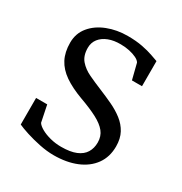

<svg xmlns="http://www.w3.org/2000/svg" viewBox="-140 -668 745 785"><g transform="rotate(30 233.0 -276.0)"><path d="M220.5 11Q189 11 153.8 3.8Q118.5 -3.5 88.2 -13.2Q58 -23 42 -30.5V-156H94.5L110.5 -78Q117 -67.5 135 -57.2Q153 -47 178 -40.5Q203 -34 230 -34Q273.5 -34 300.2 -45.2Q327 -56.5 339.2 -76.8Q351.5 -97 351.5 -124Q351.5 -153.5 335 -174Q318.5 -194.5 285.5 -211.8Q252.5 -229 202.5 -247Q151 -266 117 -289.5Q83 -313 66.2 -345Q49.5 -377 49.5 -421.5Q49.5 -465.5 75.8 -497.2Q102 -529 145.8 -546Q189.5 -563 240.5 -563Q280 -563 310.5 -557Q341 -551 361.8 -543.5Q382.5 -536 393 -532.5V-414H345.5L327 -487.5Q322 -496.5 307.8 -503.5Q293.5 -510.5 273.8 -514.8Q254 -519 233 -519Q200.5 -519.5 175.5 -509.8Q150.5 -500 136.5 -482Q122.5 -464 122.5 -439.5Q122.5 -402.5 141.2 -380.8Q160 -359 189.8 -345Q219.5 -331 252.5 -317.5Q285.5 -304 316.2 -289.5Q347 -275 371.5 -256Q396 -237 410.2 -210.8Q424.5 -184.5 424.5 -147.5Q424.5 -98 399 -62.5Q373.5 -27 327.5 -8Q281.5 11 220.5 11Z"/></g></svg>

Font: Merriweather 28pt Light
Style: Regular
Weight: 300
Version: Version 2.100